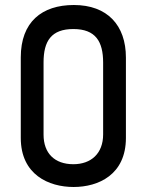

<svg xmlns="http://www.w3.org/2000/svg" viewBox="-20 -736 589 767"><path d="M483 -506C483 -635 409 -716 275 -716C147 -716 63 -648 63 -507V-185C63 -38 175 11 274 11C373 11 483 -38 483 -185ZM392 -199C392 -123 344 -80 273 -80C198 -80 154 -124 154 -198V-487C154 -572 185 -620 273 -620C362 -620 392 -570 392 -486Z"/></svg>

Font: Advent Pro
Style: SemiBold
Weight: 600
Designer: Andreas Kalpakidis
Foundry: Andreas Kalpakidis
Version: Version 2.002 2008